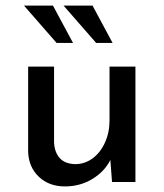

<svg xmlns="http://www.w3.org/2000/svg" viewBox="-20 -653 587 689"><path d="M466 -414V0H382L376 -79Q355 -37 311 -10.5Q267 16 213 16Q156 16 119.5 -18.5Q83 -53 81 -108V-414H174V-141Q176 -106 194.5 -85.5Q213 -65 250 -64Q284 -64 312 -84.5Q340 -105 356.5 -141Q373 -177 373 -221V-414ZM170 -633 242 -499H183L66 -633ZM312 -633 384 -499H325L208 -633Z"/></svg>

Font: Josefin Sans
Style: Regular
Weight: 400
Designer: Santiago Orozco
Foundry: Typemade
Version: Version 2.000